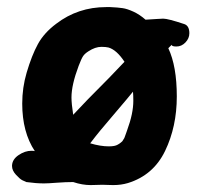

<svg xmlns="http://www.w3.org/2000/svg" viewBox="-20 -538 579 552"><path d="M362.3 -274.4 343.8 -252Q324.2 -228.5 303.2 -204.1Q282.2 -179.7 268.6 -163.1Q254.9 -146.5 239.3 -126Q268.6 -117.2 293 -117.2Q310.5 -117.2 318.4 -122.1Q321.3 -124 323.2 -125Q325.2 -126 327.1 -127.9Q329.1 -129.9 330.6 -130.9Q332 -131.8 333.5 -134.8Q335 -137.7 335.9 -138.7Q336.9 -139.6 338.4 -143.6Q339.8 -147.5 340.3 -148.9Q340.8 -150.4 342.8 -155.8Q344.7 -161.1 345.7 -164.1Q363.3 -211.9 363.3 -248Q363.3 -264.6 362.3 -274.4ZM337.9 -360.4Q315.4 -394.5 292 -401.4Q284.2 -403.3 271.5 -403.3Q253.9 -403.3 234.4 -390.6Q223.6 -383.8 218.8 -376.5Q213.9 -369.1 206.1 -348.6Q185.5 -293.9 185.5 -257.8Q185.5 -240.2 190.4 -208Q222.7 -243.2 293 -313.5ZM524.4 -442.4Q524.4 -427.7 513.2 -416Q502 -404.3 487.3 -404.3Q473.6 -404.3 473.6 -409.2L463.9 -399.4Q488.3 -347.7 488.3 -260.7Q488.3 -173.8 454.6 -104Q420.9 -34.2 347.7 -11.7Q328.1 -5.9 305.7 -5.9Q300.8 -5.9 290 -6.3Q279.3 -6.8 274.4 -6.8Q267.6 -6.8 256.3 -6.3Q245.1 -5.9 240.2 -5.9Q216.8 -5.9 190.4 -14.6Q168.9 -14.6 143.6 -12.7Q118.2 -10.7 106.4 -10.7Q84 -10.7 55.7 -14.6Q50.8 -16.6 43.9 -20Q37.1 -23.4 25.9 -35.6Q14.6 -47.9 14.6 -60.5V-62.5Q15.6 -80.1 33.7 -92.3Q51.8 -104.5 70.3 -104.5Q77.1 -104.5 80.1 -103.5Q43.9 -158.2 43.9 -240.2Q43.9 -286.1 56.6 -329.1Q71.3 -378.9 88.9 -411.1Q106.4 -443.4 141.6 -469.7Q204.1 -517.6 285.2 -517.6H296.9Q319.3 -516.6 332.5 -514.6Q345.7 -512.7 363.8 -504.4Q381.8 -496.1 398.4 -481.4Q415 -482.4 430.2 -483.4Q445.3 -484.4 449.2 -484.4Q462.9 -484.4 509.8 -468.8Q524.4 -463.9 524.4 -442.4Z"/></svg>

Font: Essays1743
Style: Bold
Weight: 700
Designer: Based on the typeface in a 1743 English translation of the essays of Montaigne.  PostScript/TrueType font designed by Jo
Version: Version 002.100